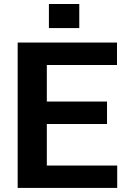

<svg xmlns="http://www.w3.org/2000/svg" viewBox="-20 -919 614 939"><path d="M503.4 -312.5H209V-109.4H553.2V0H66.4V-710.9H552.2V-601.1H209V-422.4H503.4ZM367.7 -781.7H219.2V-899.4H367.7Z"/></svg>

Font: Roboto Web
Style: Bold
Weight: 700
Designer: Google
Version: Version 1.200310; 2013